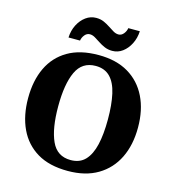

<svg xmlns="http://www.w3.org/2000/svg" viewBox="-134 -1053 1073 1176"><g transform="rotate(15 402.5 -465.5)"><path d="M403 10Q286 10 209 -36Q132 -82 93 -165Q54 -248 54 -359Q54 -470 93 -552Q132 -634 209.5 -679.5Q287 -725 404 -725Q516 -725 593 -679.5Q670 -634 710.5 -551.5Q751 -469 751 -358Q751 -247 710.5 -164.5Q670 -82 592.5 -36Q515 10 403 10ZM403 -59Q461 -59 495 -95Q529 -131 544.5 -197.5Q560 -264 560 -358Q560 -452 545 -519Q530 -586 495.5 -621Q461 -656 404 -656Q318 -656 281.5 -577.5Q245 -499 245 -358Q245 -217 281 -138Q317 -59 403 -59ZM476 -771Q449 -771 427 -780.5Q405 -790 386.5 -802.5Q368 -815 351.5 -824.5Q335 -834 319 -834Q300 -834 286.5 -817.5Q273 -801 270 -781H197Q199 -826 217.5 -862Q236 -898 265.5 -919.5Q295 -941 331 -941Q358 -941 379.5 -931.5Q401 -922 419.5 -909.5Q438 -897 454.5 -887.5Q471 -878 487 -878Q506 -878 519.5 -894.5Q533 -911 536 -931H609Q607 -887 588.5 -850.5Q570 -814 541 -792.5Q512 -771 476 -771Z"/></g></svg>

Font: Noto Serif Gujarati ExtraBold
Style: Regular
Weight: 800
Version: Version 2.102